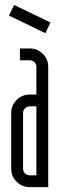

<svg xmlns="http://www.w3.org/2000/svg" viewBox="-20 -771 248 791"><path d="M187.8 -678.5 167 -634.3 17.1 -706.8 37.9 -750.5ZM129.9 -332.8H102.5Q91.2 -332.8 83.1 -324.7Q75 -316.5 75 -305.3V-76.2Q75 -64.6 83.1 -56.6Q91.2 -48.7 102.5 -48.7H129.9ZM102.5 -571.4Q134.1 -571.4 156.4 -549.1Q178.7 -526.9 178.7 -495.2V0H102.5Q70.8 0 48.5 -22.3Q26.2 -44.6 26.2 -76.2V-305.3Q26.2 -336.9 48.5 -359.2Q70.8 -381.5 102.5 -381.5H129.9V-495.2Q129.9 -506.9 121.8 -514.8Q113.7 -522.7 102.5 -522.7H62.1V-571.4Z"/></svg>

Font: Marapfhont
Style: Book
Weight: 400
Version: Version 0.15